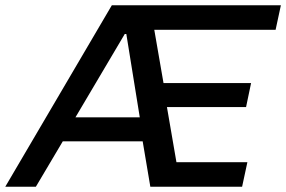

<svg xmlns="http://www.w3.org/2000/svg" viewBox="-49 -708 1085 728"><path d="M-29 0 375 -688H1016L996 -595H536L571 -393H903L884 -302H584L620 -93H889L869 0H521L492 -172H189L87 0ZM237 -263H481L430 -579H424Z"/></svg>

Font: Saira Thin Medium
Style: Italic
Weight: 500
Italic angle: -12°
Version: Version 1.101